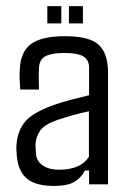

<svg xmlns="http://www.w3.org/2000/svg" viewBox="-20 -599 415 624"><path d="M156.2 5.4Q96.7 5.4 68.1 -18.1Q39.6 -41.5 34.7 -91.3Q34.2 -101.1 33.4 -110.8Q32.7 -120.6 33.7 -129.9Q37.1 -173.3 61 -202.9Q85 -232.4 151.9 -256.8Q179.2 -266.6 209.5 -274.4Q239.7 -282.2 269.5 -289.6V-379.9Q269.5 -403.8 251.5 -415.3Q233.4 -426.8 188.5 -426.8Q149.4 -426.8 129.2 -417Q108.9 -407.2 106.9 -381.3Q106 -369.1 106 -346.4Q106 -323.7 106.9 -308.1H45.9Q44.9 -320.3 43.9 -339.8Q43 -359.4 44.4 -374.5Q46.9 -431.2 81.3 -456.3Q115.7 -481.4 190.9 -481.4Q269.5 -481.4 300 -454.1Q330.6 -426.8 331.1 -364.3V0H269.5V-44.9H255.9Q243.7 -20.5 220.9 -7.6Q198.2 5.4 156.2 5.4ZM171.9 -47.4Q242.2 -47.4 269 -89.4V-237.3Q245.6 -232.4 220.9 -225.8Q196.3 -219.2 163.1 -208Q123.5 -193.4 110.4 -174.3Q97.2 -155.3 95.2 -129.9Q95.7 -122.6 95.9 -114Q96.2 -105.5 97.2 -96.2Q100.6 -72.8 120.6 -60.1Q140.6 -47.4 171.9 -47.4ZM249.5 -522.9H204.1V-579.1H249.5ZM179.2 -522.9H133.8V-579.1H179.2Z"/></svg>

Font: Agdasima
Style: Regular
Weight: 400
Width: 3
Designer: The DocRepair Project, Patric King
Foundry: Google
Version: Version 2.002